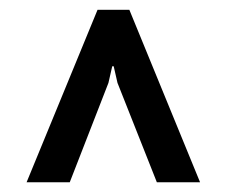

<svg xmlns="http://www.w3.org/2000/svg" viewBox="-20 -731 462 395"><path d="M34.7 -356 180.7 -710.9H246.1L391.6 -356H302.7L221.7 -560.5L213.9 -594.7H210.9L203.1 -560.5L123.5 -356Z"/></svg>

Font: Hanuman
Style: Regular
Weight: 400
Designer: Danh Hong
Foundry: Danh Hong
Version: Version 9.000